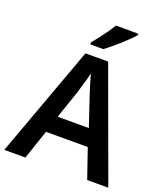

<svg xmlns="http://www.w3.org/2000/svg" viewBox="-166 -1050 1003 1162"><g transform="rotate(20 335.5 -469.0)"><path d="M534 0 469 -189H200L136 0H0L262 -717H408L670 0ZM374 -483Q370 -497 362 -521Q354 -545 346.5 -570.5Q339 -596 335 -613Q330 -593 322.5 -567Q315 -541 308 -518Q301 -495 298 -483L235 -299H436ZM522 -928Q506 -910 475.5 -881Q445 -852 412 -824Q379 -796 355 -778H271V-791Q286 -809 306 -835Q326 -861 345.5 -888.5Q365 -916 378 -938H522Z"/></g></svg>

Font: Noto Sans Kannada SemiBold
Style: Regular
Weight: 600
Designer: Jelle Bosma - Monotype Design Team
Foundry: Monotype Imaging Inc.
Version: Version 2.005; ttfautohint (v1.8.4.7-5d5b)